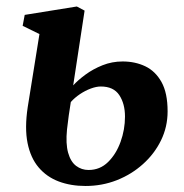

<svg xmlns="http://www.w3.org/2000/svg" viewBox="-20 -576 582 606"><path d="M250 11Q203.5 11 165.5 -3.2Q127.5 -17.5 102 -47.5Q76.5 -77.5 67 -124.5Q57.5 -171.5 67.5 -238L104.5 -468.5L51.5 -494.5L58 -529L222.5 -555.5L247 -542.5L211 -306.5Q226 -323 249.8 -340.5Q273.5 -358 303.5 -370Q333.5 -382 367 -382Q406.5 -382 438.5 -366.8Q470.5 -351.5 489.8 -317Q509 -282.5 509 -224.5Q509 -175.5 488.2 -133Q467.5 -90.5 431.2 -58Q395 -25.5 348.5 -7.2Q302 11 250 11ZM259.5 -39.5Q295.5 -39.5 321 -64.5Q346.5 -89.5 360.5 -128.2Q374.5 -167 374.5 -208Q374.5 -248.5 356.5 -275.8Q338.5 -303 298 -303Q284 -303 266.5 -296.5Q249 -290 232.2 -278.8Q215.5 -267.5 203.5 -254Q200 -233 197 -211.5Q194 -190 191.5 -167.5Q187 -122.5 195 -94Q203 -65.5 220.2 -52.5Q237.5 -39.5 259.5 -39.5Z"/></svg>

Font: Merriweather 48pt
Style: Bold Italic
Weight: 700
Italic angle: -7.8°
Version: Version 2.101